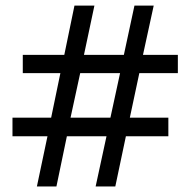

<svg xmlns="http://www.w3.org/2000/svg" viewBox="-20 -671 686 691"><path d="M363.3 -180.7H220.7L183.1 0H112.8L150.9 -180.7H24.9V-247.6H164.1L197.3 -407.7H62V-473.6H211.4L248 -650.9H319.8L282.2 -473.6H425.8L463.9 -650.9H533.2L494.6 -473.6H620.1V-407.7H481.4L447.3 -247.6H585.9V-180.7H433.1L395 0H324.2ZM233.9 -247.6H377.4L412.1 -407.7H268.6Z"/></svg>

Font: Noto Sans Telugu
Style: Regular
Weight: 400
Designer: Monotype Design team
Foundry: Monotype Imaging Inc.
Version: Version 1.04 uh